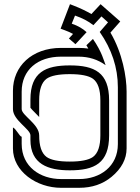

<svg xmlns="http://www.w3.org/2000/svg" viewBox="-20 -895 665 915"><path d="M41.7 -462.5V-375C41.7 -321.8 125 -279.8 125 -250V-229.2C125 -112.5 209.1 -83.3 312.5 -83.3C430.1 -83.3 500 -116.7 500 -250V-416.7C500 -550 430.1 -583.3 312.5 -583.3C197.1 -583.3 125 -550.8 125 -420.8V-381.2C132.2 -371.6 163.1 -342.3 166.7 -337.5V-416.7C166.7 -467.7 178.1 -502.1 202.1 -519.8C222.9 -534.4 259.4 -541.7 312.5 -541.7C365.6 -541.7 402.1 -534.4 422.9 -519.8C446.9 -502.1 458.3 -467.7 458.3 -416.7V-250C458.3 -199 446.9 -164.6 422.9 -146.9C402.1 -132.3 365.6 -125 312.5 -125C259.4 -125 222.9 -132.3 202.1 -146.9C178.1 -164.6 166.7 -199 166.7 -250C166.7 -303.2 83.3 -345.2 83.3 -375V-458.3C83.3 -561.5 159.5 -625 270.8 -625H354.2C403.1 -625 445.8 -611.5 483.3 -584.4C476.5 -601.4 466 -647.3 422.9 -709.4L391.7 -679.2L401 -663.5C386.5 -665.6 370.8 -666.7 354.2 -666.7H270.8C131.7 -666.7 41.7 -578.8 41.7 -462.5ZM357.3 -41.7H270.8C172.2 -41.7 83.3 -100 83.3 -209.4V-242.7C83.3 -243.8 83.3 -243.8 82.3 -243.8C74.2 -243.8 56.1 -281.7 41.7 -287.5V-187.5C41.7 -77.8 155 0 270.8 0H357.3C418.8 0 469.8 -17.7 511.5 -52.1C559.4 -91.7 583.3 -137.5 583.3 -187.5V-458.3C583.3 -528.7 563.5 -642.7 506.3 -739.6L553.1 -792.7L459.4 -875L415.6 -828.1C391.7 -841.7 364.6 -855.2 332.3 -867.7L313.5 -875L268.8 -758.3L288.5 -751C303.1 -745.8 316.7 -739.6 328.1 -733.3L308.3 -711.5L339.6 -684.4L392.7 -741.7C375 -758.3 352.1 -771.9 321.9 -782.3L337.5 -820.8C370.8 -809.4 400 -794.8 425 -775L463.5 -816.7L494.8 -788.5L455.2 -742.7C512.5 -660.4 541.7 -572.9 541.7 -479.2V-208.3C541.7 -102.2 457.6 -41.7 357.3 -41.7Z"/></svg>

Font: Sportrop
Style: Regular
Weight: 500
Version: Version 0.9